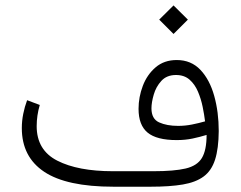

<svg xmlns="http://www.w3.org/2000/svg" viewBox="-20 -706 910 726"><path d="M582 -631.8 636.2 -685.5 690.4 -631.8 636.2 -577.6ZM761.2 -195.8Q735.8 -188 708 -182.1Q680.2 -176.3 648.4 -176.3Q572.3 -176.3 538.1 -204.6Q503.9 -232.9 503.9 -294.4Q503.9 -338.9 520 -381.3Q536.1 -423.8 568.4 -451.4Q600.6 -479 648.4 -479Q702.6 -479 737.8 -441.9Q772.9 -404.8 790 -343.5Q807.1 -282.2 807.1 -210.4Q806.6 -144 793.2 -102.3Q779.8 -60.5 750 -38.6Q720.2 -16.6 671.1 -8.3Q622.1 0 550.3 0H408.7Q231.9 0 147.2 -56.4Q62.5 -112.8 62.5 -221.7Q62.5 -249 67.9 -275.6Q73.2 -302.2 82.5 -327.1L130.4 -309.1Q118.7 -269.5 118.7 -229Q118.7 -138.2 196.8 -98.4Q274.9 -58.6 406.7 -58.6H560.5Q638.2 -58.6 681.9 -68.8Q725.6 -79.1 743.4 -108.6Q761.2 -138.2 761.2 -195.8ZM755.4 -247.1Q752.4 -272 746.3 -302Q740.2 -332 728.5 -359.6Q716.8 -387.2 696.8 -404.8Q676.8 -422.4 645.5 -422.4Q610.4 -422.4 590.1 -400.1Q569.8 -377.9 561.3 -348.1Q552.7 -318.4 552.7 -296.4Q552.7 -256.3 581.8 -243.2Q610.8 -230 653.8 -230Q679.7 -230 705.6 -235.1Q731.4 -240.2 755.4 -247.1Z"/></svg>

Font: Vazir Thin
Style: Thin
Weight: 100
Designer: Saber Rastikerdar
Foundry: Saber Rastikerdar
Version: Version 30.0.0